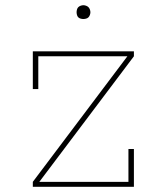

<svg xmlns="http://www.w3.org/2000/svg" viewBox="-20 -717 640 737"><path d="M106 0V-19L469 -501H127V-375H106V-520H494V-501L131 -19H473V-145H494V0ZM300 -644Q295 -644 289.5 -645.5Q284 -647 280.5 -650.5Q277 -654 275.5 -659.5Q274 -665 274 -670Q274 -675 275.5 -680.5Q277 -686 280.5 -689.5Q284 -693 289.5 -695Q295 -697 300 -697Q305 -697 310.5 -695Q316 -693 319.5 -689.5Q323 -686 325 -680.5Q327 -675 327 -670Q327 -665 325 -659.5Q323 -654 319.5 -650.5Q316 -647 310.5 -645.5Q305 -644 300 -644Z"/></svg>

Font: Iosevka Etoile Thin
Style: Regular
Weight: 100
Designer: Belleve Invis
Foundry: Belleve Invis
Version: Version 22.1.2; ttfautohint (v1.8.4)